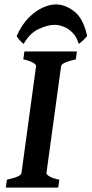

<svg xmlns="http://www.w3.org/2000/svg" viewBox="-20 -848 414 868"><path d="M327.6 -615.2 322.8 -579.6Q258.8 -565.4 256.3 -549.3L189.9 -65.4Q189.5 -59.6 202.9 -51Q216.3 -42.5 248 -35.6L243.2 0H6.3L11.2 -35.6Q74.7 -49.3 77.1 -65.4L143.1 -549.3Q144 -555.2 130.4 -564Q116.7 -572.8 85.4 -579.6L90.3 -615.2ZM55.2 -685.1Q79.1 -737.8 110.8 -769Q142.6 -800.3 174.6 -814.2Q206.5 -828.1 232.4 -828.1Q275.4 -828.1 316.4 -795.7Q357.4 -763.2 374 -685.1Q367.2 -676.8 355.2 -665.3Q343.3 -653.8 335.9 -649.4Q326.7 -681.6 307.9 -700.4Q289.1 -719.2 267.1 -727.5Q245.1 -735.8 226.6 -735.8Q195.8 -735.8 155 -716.8Q114.3 -697.8 86.9 -649.4Q80.6 -653.8 70.3 -664.8Q60.1 -675.8 55.2 -685.1Z"/></svg>

Font: Gentium Plus
Style: Bold Italic
Weight: 700
Italic angle: -8°
Designer: Victor Gaultney, Annie Olsen, Iska Routamaa, Becca Hirsbrunner
Foundry: SIL International
Version: Version 6.101